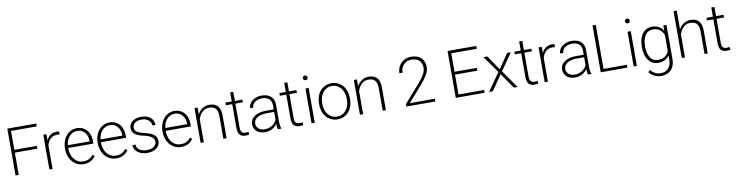

<svg xmlns="http://www.w3.org/2000/svg" viewBox="-21 -1668 10864 2833"><g transform="rotate(-10 5411.0 -251.5)"><path d="M84 -702H518V-659H132V-376H469V-334H132V0H84Z M591 -521H638L639 -429Q661 -477 699.5 -504Q738 -531 793 -531Q817 -531 831 -525L829 -482Q813 -486 792 -486Q731 -486 691.5 -449Q652 -412 639 -351V0H591Z M871 -262Q871 -342 901 -403Q931 -464 982 -497.5Q1033 -531 1093 -531Q1155 -531 1201.5 -501.5Q1248 -472 1272.5 -419Q1297 -366 1297 -298V-264H919Q919 -196 942.5 -143Q966 -90 1008.5 -60.5Q1051 -31 1106 -31Q1152 -31 1188.5 -48Q1225 -65 1254 -103L1284 -80Q1256 -39 1211.5 -14.5Q1167 10 1104 10Q1038 10 985 -24Q932 -58 901.5 -120Q871 -182 871 -262ZM921 -306H1249V-312Q1248 -359 1230 -400Q1212 -441 1177 -465.5Q1142 -490 1093 -490Q1024 -490 977 -439Q930 -388 921 -306Z M1361 -262Q1361 -342 1391 -403Q1421 -464 1472 -497.5Q1523 -531 1583 -531Q1645 -531 1691.5 -501.5Q1738 -472 1762.5 -419Q1787 -366 1787 -298V-264H1409Q1409 -196 1432.5 -143Q1456 -90 1498.5 -60.5Q1541 -31 1596 -31Q1642 -31 1678.5 -48Q1715 -65 1744 -103L1774 -80Q1746 -39 1701.5 -14.5Q1657 10 1594 10Q1528 10 1475 -24Q1422 -58 1391.5 -120Q1361 -182 1361 -262ZM1411 -306H1739V-312Q1738 -359 1720 -400Q1702 -441 1667 -465.5Q1632 -490 1583 -490Q1514 -490 1467 -439Q1420 -388 1411 -306Z M2057 -248Q1964 -267 1920 -299.5Q1876 -332 1876 -393Q1876 -431 1898 -462.5Q1920 -494 1961.5 -512.5Q2003 -531 2057 -531Q2145 -531 2196 -488Q2247 -445 2247 -377H2200Q2200 -407 2183 -432.5Q2166 -458 2133.5 -474Q2101 -490 2057 -490Q1991 -490 1957 -461Q1923 -432 1923 -394Q1923 -368 1934.5 -349.5Q1946 -331 1977.5 -315.5Q2009 -300 2068 -286Q2165 -264 2207 -229Q2249 -194 2249 -133Q2249 -69 2197.5 -29.5Q2146 10 2060 10Q1998 10 1952.5 -11Q1907 -32 1883 -66.5Q1859 -101 1859 -141H1906Q1909 -84 1954.5 -58Q2000 -32 2060 -32Q2104 -32 2136.5 -46Q2169 -60 2186 -82.5Q2203 -105 2203 -131Q2203 -169 2171.5 -199Q2140 -229 2057 -248Z M2332 -262Q2332 -342 2362 -403Q2392 -464 2443 -497.5Q2494 -531 2554 -531Q2616 -531 2662.5 -501.5Q2709 -472 2733.5 -419Q2758 -366 2758 -298V-264H2380Q2380 -196 2403.5 -143Q2427 -90 2469.5 -60.5Q2512 -31 2567 -31Q2613 -31 2649.5 -48Q2686 -65 2715 -103L2745 -80Q2717 -39 2672.5 -14.5Q2628 10 2565 10Q2499 10 2446 -24Q2393 -58 2362.5 -120Q2332 -182 2332 -262ZM2382 -306H2710V-312Q2709 -359 2691 -400Q2673 -441 2638 -465.5Q2603 -490 2554 -490Q2485 -490 2438 -439Q2391 -388 2382 -306Z M2857 -521H2903L2904 -419Q2930 -469 2976 -500Q3022 -531 3079 -531Q3161 -531 3203.5 -485Q3246 -439 3246 -339V0H3198V-339Q3198 -421 3165 -455Q3132 -489 3069 -489Q3004 -489 2962.5 -445.5Q2921 -402 2905 -346V0H2857Z M3534 -33Q3545 -33 3558 -34.5Q3571 -36 3582 -38L3584 3Q3564 10 3526 10Q3473 10 3444 -21Q3415 -52 3415 -126V-481H3319V-521H3415V-658H3462V-521H3574V-481H3462V-126Q3462 -72 3481 -52.5Q3500 -33 3534 -33Z M3861 -490Q3819 -490 3785 -475Q3751 -460 3731.5 -434Q3712 -408 3712 -377L3665 -378Q3665 -418 3690.5 -453Q3716 -488 3761 -509.5Q3806 -531 3862 -531Q3948 -531 3999 -487.5Q4050 -444 4050 -363V-108Q4050 -79 4054.5 -50.5Q4059 -22 4066 -5V0H4015Q4005 -31 4005 -82Q3975 -41 3928.5 -15.5Q3882 10 3818 10Q3744 10 3698 -31Q3652 -72 3652 -136Q3652 -211 3716 -255Q3780 -299 3891 -299H4004V-364Q4004 -423 3966.5 -456.5Q3929 -490 3861 -490ZM4004 -143V-261H3897Q3805 -261 3752 -228Q3699 -195 3699 -139Q3699 -94 3733 -63.5Q3767 -33 3822 -33Q3887 -33 3933.5 -62.5Q3980 -92 4004 -143Z M4344 -33Q4355 -33 4368 -34.5Q4381 -36 4392 -38L4394 3Q4374 10 4336 10Q4283 10 4254 -21Q4225 -52 4225 -126V-481H4129V-521H4225V-658H4272V-521H4384V-481H4272V-126Q4272 -72 4291 -52.5Q4310 -33 4344 -33Z M4544 -712Q4559 -712 4569 -701.5Q4579 -691 4579 -676Q4579 -662 4569.5 -652Q4560 -642 4544 -642Q4527 -642 4517.5 -651.5Q4508 -661 4508 -676Q4508 -691 4517.5 -701.5Q4527 -712 4544 -712ZM4519 -521H4567V0H4519Z M4909 -531Q4977 -531 5029.5 -497.5Q5082 -464 5111 -404.5Q5140 -345 5140 -269V-252Q5140 -176 5111 -116.5Q5082 -57 5029.5 -23.5Q4977 10 4909 10Q4841 10 4788.5 -23.5Q4736 -57 4707 -116.5Q4678 -176 4678 -252V-269Q4678 -345 4707 -404.5Q4736 -464 4788.5 -497.5Q4841 -531 4909 -531ZM4909 -32Q4966 -32 5007.5 -61.5Q5049 -91 5071 -141.5Q5093 -192 5093 -252V-269Q5093 -328 5071 -378.5Q5049 -429 5007 -459.5Q4965 -490 4909 -490Q4852 -490 4810.5 -459.5Q4769 -429 4747 -378.5Q4725 -328 4725 -269V-252Q4725 -192 4747 -141.5Q4769 -91 4810.5 -61.5Q4852 -32 4909 -32Z M5244 -521H5290L5291 -419Q5317 -469 5363 -500Q5409 -531 5466 -531Q5548 -531 5590.5 -485Q5633 -439 5633 -339V0H5585V-339Q5585 -421 5552 -455Q5519 -489 5456 -489Q5391 -489 5349.5 -445.5Q5308 -402 5292 -346V0H5244Z M5940 -38 6170 -300Q6234 -373 6261.5 -424Q6289 -475 6289 -519Q6289 -587 6249 -628Q6209 -669 6135 -669Q6062 -669 6016.5 -621.5Q5971 -574 5971 -501H5924Q5924 -559 5950 -607Q5976 -655 6024 -683.5Q6072 -712 6135 -712Q6229 -712 6283 -662Q6337 -612 6337 -523Q6337 -465 6300 -404Q6263 -343 6197 -268L5998 -41H6373V0H5940Z M6680 -702H7110V-659H6728V-382H7063V-340H6728V-42H7112V0H6680Z M7597 -521 7419 -267 7606 0H7550L7392 -229L7235 0H7178L7366 -267L7186 -521H7243L7392 -303L7541 -521Z M7864 -33Q7875 -33 7888 -34.5Q7901 -36 7912 -38L7914 3Q7894 10 7856 10Q7803 10 7774 -21Q7745 -52 7745 -126V-481H7649V-521H7745V-658H7792V-521H7904V-481H7792V-126Q7792 -72 7811 -52.5Q7830 -33 7864 -33Z M8012 -521H8059L8060 -429Q8082 -477 8120.5 -504Q8159 -531 8214 -531Q8238 -531 8252 -525L8250 -482Q8234 -486 8213 -486Q8152 -486 8112.5 -449Q8073 -412 8060 -351V0H8012Z M8506 -490Q8464 -490 8430 -475Q8396 -460 8376.5 -434Q8357 -408 8357 -377L8310 -378Q8310 -418 8335.5 -453Q8361 -488 8406 -509.5Q8451 -531 8507 -531Q8593 -531 8644 -487.5Q8695 -444 8695 -363V-108Q8695 -79 8699.5 -50.5Q8704 -22 8711 -5V0H8660Q8650 -31 8650 -82Q8620 -41 8573.5 -15.5Q8527 10 8463 10Q8389 10 8343 -31Q8297 -72 8297 -136Q8297 -211 8361 -255Q8425 -299 8536 -299H8649V-364Q8649 -423 8611.5 -456.5Q8574 -490 8506 -490ZM8649 -143V-261H8542Q8450 -261 8397 -228Q8344 -195 8344 -139Q8344 -94 8378 -63.5Q8412 -33 8467 -33Q8532 -33 8578.5 -62.5Q8625 -92 8649 -143Z M8852 -702H8901V-42H9250V0H8852Z M9370 -712Q9385 -712 9395 -701.5Q9405 -691 9405 -676Q9405 -662 9395.5 -652Q9386 -642 9370 -642Q9353 -642 9343.5 -651.5Q9334 -661 9334 -676Q9334 -691 9343.5 -701.5Q9353 -712 9370 -712ZM9345 -521H9393V0H9345Z M9714 -531Q9826 -531 9881 -439L9882 -521H9928V-8Q9928 93 9872.5 151Q9817 209 9723 209Q9670 209 9622 185.5Q9574 162 9544 120L9572 91Q9633 167 9720 167Q9796 167 9838 120.5Q9880 74 9880 -7V-72Q9854 -34 9812 -12Q9770 10 9713 10Q9652 10 9607 -23.5Q9562 -57 9538 -117Q9514 -177 9514 -255V-266Q9514 -388 9567.5 -459.5Q9621 -531 9714 -531ZM9720 -33Q9781 -33 9821.5 -61Q9862 -89 9880 -136V-374Q9838 -489 9721 -489Q9642 -489 9602 -427.5Q9562 -366 9562 -266V-255Q9562 -156 9602 -94.5Q9642 -33 9720 -33Z M10066 -702H10114V-420Q10140 -470 10185.5 -500.5Q10231 -531 10288 -531Q10370 -531 10412.5 -485Q10455 -439 10455 -339V0H10407V-339Q10407 -421 10374 -455Q10341 -489 10278 -489Q10213 -489 10171.5 -445.5Q10130 -402 10114 -346V0H10066Z M10743 -33Q10754 -33 10767 -34.5Q10780 -36 10791 -38L10793 3Q10773 10 10735 10Q10682 10 10653 -21Q10624 -52 10624 -126V-481H10528V-521H10624V-658H10671V-521H10783V-481H10671V-126Q10671 -72 10690 -52.5Q10709 -33 10743 -33Z"/></g></svg>

Font: Freesentation 2 ExtraLight
Style: Regular
Weight: 260
Designer: glyphs from Roboto by Christian Robertson / Hangul glyphs from Noto Sans CJK(Source Han Sans) by Jang Soo-young and Kang
Foundry: PT&
Version: Version 2.001